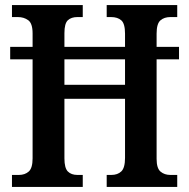

<svg xmlns="http://www.w3.org/2000/svg" viewBox="-20 -734 742 754"><path d="M27 0V-47H54Q78 -47 93 -60.5Q108 -74 108 -112V-501H20V-550H108V-603Q108 -642 91 -654.5Q74 -667 50 -667H27V-714H305V-667H284Q260 -667 246.5 -654.5Q233 -642 233 -604V-550H471V-602Q471 -641 456.5 -654Q442 -667 416 -667H399V-714H676V-667H649Q625 -667 610 -654Q595 -641 595 -602V-550H683V-501H595V-110Q595 -73 610.5 -60Q626 -47 649 -47H676V0H399V-47H417Q442 -47 456.5 -61Q471 -75 471 -114V-346H233V-112Q233 -74 246.5 -60.5Q260 -47 284 -47H305V0ZM233 -401H471V-501H233Z"/></svg>

Font: Noto Serif Lao Condensed SemiBold
Style: Regular
Weight: 600
Width: 3
Designer: Monotype Design Team
Foundry: Monotype Imaging Inc.
Version: Version 2.003; ttfautohint (v1.8.4.7-5d5b)